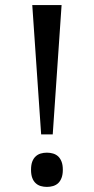

<svg xmlns="http://www.w3.org/2000/svg" viewBox="-20 -734 373 761"><path d="M189 -201.2H143.1L107.9 -713.9H224.1ZM103 -61Q103 -80.6 107.9 -93.5Q112.8 -106.4 121.6 -114.3Q129.9 -122.1 141.4 -125.5Q152.8 -128.9 166 -128.9Q178.7 -128.9 190.2 -125.5Q201.7 -122.1 210.4 -114.3Q218.8 -106.4 223.9 -93.5Q229 -80.6 229 -61Q229 -42 223.9 -28.8Q218.8 -15.6 210.4 -7.8Q201.7 0 190.2 3.4Q178.7 6.8 166 6.8Q152.8 6.8 141.4 3.4Q129.9 0 121.6 -7.8Q112.8 -15.6 107.9 -28.8Q103 -42 103 -61Z"/></svg>

Font: Sitara
Style: Italic
Weight: 400
Italic angle: -11°
Designer: Neelakash Kshetrimayum
Foundry: Neelakash Kshetrimayum
Version: Version 1.000;PS Version 1.000;PS 1.0;hotconv 1.;hotconv 1.0